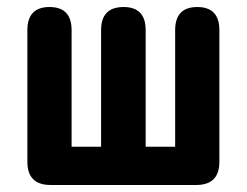

<svg xmlns="http://www.w3.org/2000/svg" viewBox="-20 -527 704 547"><path d="M124 0Q58 0 58 -66V-441Q58 -507 121 -507Q184 -507 184 -441V-109H268V-441Q268 -507 332 -507Q395 -507 395 -441V-109H479V-441Q479 -507 542 -507Q605 -507 605 -441V-66Q605 0 539 0Z"/></svg>

Font: Zen Maru Gothic Black
Style: Regular
Weight: 900
Designer: Yoshimichi Ohira
Foundry: Positype
Version: Version 1.001